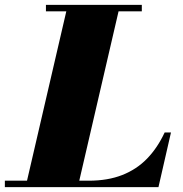

<svg xmlns="http://www.w3.org/2000/svg" viewBox="-70 -770 753 790"><path d="M35 0 209 -750H424L250 0ZM-50 0V-26.5H295Q373.5 -26.5 432.8 -49.8Q492 -73 535 -117.2Q578 -161.5 607.5 -225H633.5L582 0ZM119 -723.5V-750H513.5V-723.5Z"/></svg>

Font: Bodoni Moda 9pt Black
Style: Italic
Weight: 900
Italic angle: -13°
Designer: Owen Earl
Foundry: indestructible type
Version: Version 2.004